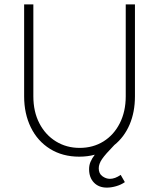

<svg xmlns="http://www.w3.org/2000/svg" viewBox="-20 -705 725 875"><path d="M501 -44Q460 -2 445 20Q430 42 430 62Q430 86 446.5 98Q463 110 481 110Q504 110 530 92L549 125Q532 137 509.5 143.5Q487 150 467 150Q430 150 408 127Q386 104 386 66Q386 48 392.5 32.5Q399 17 412 0Q379 9 341 9Q265 9 208 -26.5Q151 -62 120.5 -124.5Q90 -187 90 -266V-685H132V-266Q132 -196 159.5 -143Q187 -90 235 -60.5Q283 -31 343 -31Q404 -31 451.5 -60.5Q499 -90 526 -143.5Q553 -197 553 -266V-685H595V-266Q595 -194 570.5 -137Q546 -80 501 -44Z"/></svg>

Font: Bellota Text Light
Style: Regular
Weight: 300
Designer: Kemie Guaida
Foundry: Kemie Guaida
Version: Version 4.001